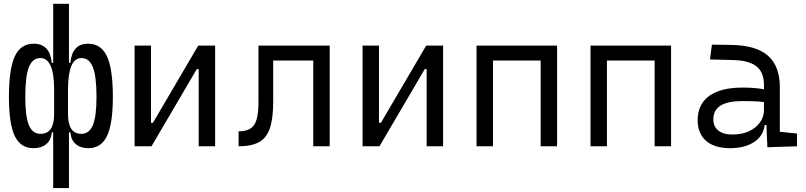

<svg xmlns="http://www.w3.org/2000/svg" viewBox="-20 -752 4142 987"><path d="M433.6 9.8Q394.5 9.8 369.9 -11Q345.2 -31.7 341.8 -71.8H334.5V214.8H253.4V-71.8H246.1Q242.7 -31.7 217.5 -11Q192.4 9.8 152.3 9.8Q85.9 9.8 55.9 -52.7Q25.9 -115.2 25.9 -253.9Q25.9 -397.9 56.2 -462.6Q86.4 -527.3 153.3 -527.3Q236.8 -527.3 246.1 -428.7H253.4V-732.4H334.5V-428.7H341.8Q350.6 -527.3 432.6 -527.3Q499.5 -527.3 529.8 -462.6Q560.1 -397.9 560.1 -253.9Q560.1 -115.2 530 -52.7Q500 9.8 433.6 9.8ZM258.3 -291Q258.3 -453.6 187.5 -453.6Q147 -453.6 128.4 -406.5Q109.9 -359.4 109.9 -253.9Q109.9 -153.8 128.4 -108.9Q147 -64 188.5 -64Q258.3 -64 258.3 -166ZM329.6 -166Q329.6 -64 397.5 -64Q439 -64 457.5 -108.9Q476.1 -153.8 476.1 -253.9Q476.1 -359.4 457.5 -406.5Q439 -453.6 398.4 -453.6Q329.6 -453.6 329.6 -291Z M671.9 0V-517.6H756.3V-120.6H766.1L999 -517.6H1085.9V0H1001.5V-397H991.7L758.8 0Z M1206.5 0V-76.7Q1263.7 -76.7 1286.1 -109.4Q1308.6 -142.1 1308.6 -225.1V-517.6H1674.8V0H1590.3V-440.9H1384.3V-228.5Q1384.3 -143.1 1367.4 -93Q1350.6 -43 1311.8 -21.5Q1272.9 0 1206.5 0Z M1843.8 0V-517.6H1928.2V-120.6H1938L2170.9 -517.6H2257.8V0H2173.3V-397H2163.6L1930.7 0Z M2759.3 0V-440.9H2514.2V0H2429.7V-517.6H2843.8V0Z M3345.2 0V-440.9H3100.1V0H3015.6V-517.6H3429.7V0Z M3924.8 4.9 3919.9 -109.4H3911.1Q3903.8 -52.2 3855.5 -21.2Q3807.1 9.8 3732.9 9.8Q3653.3 9.8 3609.9 -27.8Q3566.4 -65.4 3566.4 -134.3Q3566.4 -216.3 3626 -259Q3685.5 -301.8 3797.4 -301.8Q3861.3 -301.8 3907.2 -293V-315.9Q3907.2 -381.3 3867.7 -411.6Q3828.1 -441.9 3746.6 -443.4L3629.9 -446.3L3639.6 -522.5L3740.2 -521Q3867.7 -519 3928.2 -465.3Q3988.8 -411.6 3988.8 -303.7V-74.7L4077.1 -65.4V0ZM3907.2 -227.1Q3880.4 -231 3851.8 -231.7Q3823.2 -232.4 3794.9 -232.4Q3647 -232.4 3647 -138.7Q3647 -101.6 3672.6 -81.1Q3698.2 -60.5 3744.1 -60.5Q3795.4 -60.5 3831.8 -78.1Q3868.2 -95.7 3887.7 -124Q3907.2 -152.3 3907.2 -184.1Z"/></svg>

Font: Cascadia Mono NF SemiLight
Style: Regular
Weight: 350
Monospace: yes
Designer: Aaron Bell
Foundry: Saja Typeworks
Version: Version 2404.023; ttfautohint (v1.8.4)